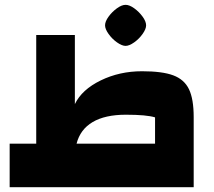

<svg xmlns="http://www.w3.org/2000/svg" viewBox="-20 -775 887 795"><path d="M20 0ZM782 -290V0H20V-180H130V-630H290V-344Q319 -404 397 -442Q475 -480 568 -480Q652 -480 697.5 -463Q743 -446 762.5 -405.5Q782 -365 782 -290ZM622 -180V-289Q587 -300 501 -300Q415 -300 363.5 -269.5Q312 -239 297 -180ZM415 -670Q415 -686 429.5 -706Q444 -726 464 -740.5Q484 -755 500 -755Q516 -755 536 -740.5Q556 -726 570.5 -706Q585 -686 585 -670Q585 -655 570.5 -634.5Q556 -614 535.5 -599.5Q515 -585 500 -585Q485 -585 464.5 -599.5Q444 -614 429.5 -634.5Q415 -655 415 -670Z"/></svg>

Font: Changa Black
Style: Regular
Weight: 900
Designer: Eduardo Rodriguez Tunni
Foundry: Eduardo Rodriguez Tunni
Version: Version 2.001; ttfautohint (v1.5.10-5e6f)